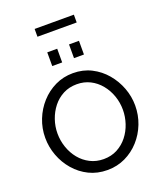

<svg xmlns="http://www.w3.org/2000/svg" viewBox="-192 -1217 1131 1343"><g transform="rotate(-20 374.0 -546.0)"><path d="M373 5Q298 5 237 -25Q176 -55 131.5 -106.5Q87 -158 63 -222.5Q39 -287 39 -355Q39 -426 64.5 -490.5Q90 -555 135.5 -605.5Q181 -656 242 -685.5Q303 -715 375 -715Q450 -715 511 -684Q572 -653 616 -601Q660 -549 684 -485Q708 -421 708 -354Q708 -283 683 -218.5Q658 -154 612.5 -103.5Q567 -53 506 -24Q445 5 373 5ZM130 -355Q130 -301 147.5 -250.5Q165 -200 197 -161Q229 -122 274 -99Q319 -76 374 -76Q431 -76 476 -100Q521 -124 552.5 -164Q584 -204 600.5 -254Q617 -304 617 -355Q617 -409 599.5 -459Q582 -509 549.5 -548.5Q517 -588 472.5 -610.5Q428 -633 374 -633Q317 -633 272 -609.5Q227 -586 195.5 -546Q164 -506 147 -456.5Q130 -407 130 -355ZM257 -811V-913H331V-811ZM419 -811V-913H493V-811ZM230 -1039V-1097H522V-1039Z"/></g></svg>

Font: Raleway Thin Medium
Style: Regular
Weight: 500
Version: Version 4.026